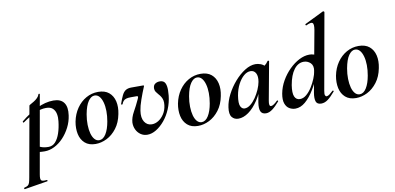

<svg xmlns="http://www.w3.org/2000/svg" viewBox="-159 -1005 3205 1558"><g transform="rotate(-10 1443.5 -225.5)"><path d="M-67 275Q-70 276 -71.5 270Q-73 264 -69 263Q-49 258 -39.5 251.5Q-30 245 -25 229.5Q-20 214 -15 185L87 -386Q87 -389 99 -395.5Q111 -402 127.5 -412Q144 -422 157.5 -435.5Q171 -449 175 -464Q177 -468 182 -467Q187 -466 186 -462L73 178Q66 217 75.5 227Q85 237 120 233Q124 233 126 238Q128 243 123 244ZM145 1Q120 1 95.5 -2Q71 -5 57 -8L67 -70Q88 -54 115 -41.5Q142 -29 182 -29Q216 -29 239 -54.5Q262 -80 276.5 -123Q291 -166 297 -220Q301 -252 295.5 -280Q290 -308 271.5 -326Q253 -344 216 -344Q172 -344 125 -322.5Q78 -301 20 -260Q16 -256 12.5 -261Q9 -266 13 -270Q77 -323 147.5 -358Q218 -393 285 -393Q345 -393 371 -357Q397 -321 387 -253Q380 -202 356.5 -156Q333 -110 299.5 -74.5Q266 -39 226 -19Q186 1 145 1Z M563 14Q508 14 475.5 -15Q443 -44 433 -91Q423 -138 433 -193Q445 -254 477 -300.5Q509 -347 555 -373Q601 -399 654 -399Q710 -399 743 -371.5Q776 -344 787 -297.5Q798 -251 786 -193Q773 -125 737.5 -78.5Q702 -32 656 -9Q610 14 563 14ZM597 -11Q629 -11 652.5 -48.5Q676 -86 687 -149Q695 -194 694.5 -234.5Q694 -275 685 -307Q676 -339 660 -357Q644 -375 621 -375Q593 -375 569 -341Q545 -307 532 -236Q524 -191 525 -150Q526 -109 534.5 -78Q543 -47 559 -29Q575 -11 597 -11Z M990 13Q959 13 935 -3.5Q911 -20 898 -47Q885 -74 886 -106Q889 -147 913.5 -190.5Q938 -234 960 -282Q967 -296 967.5 -303Q968 -310 957 -310H909Q885 -310 870.5 -305.5Q856 -301 847.5 -291.5Q839 -282 834 -267Q832 -263 826 -264Q820 -265 822 -270Q837 -313 849.5 -338.5Q862 -364 880 -375.5Q898 -387 927 -387H1020Q1028 -387 1030 -385Q1032 -383 1028 -375Q1009 -330 990.5 -277.5Q972 -225 967 -189Q958 -131 979.5 -97.5Q1001 -64 1040 -64Q1068 -64 1094.5 -80.5Q1121 -97 1141 -127.5Q1161 -158 1166 -199Q1169 -223 1165.5 -239Q1162 -255 1154 -268.5Q1146 -282 1133 -296Q1123 -307 1115 -319Q1107 -331 1107 -347Q1107 -373 1123.5 -384.5Q1140 -396 1162 -396Q1183 -396 1196 -385.5Q1209 -375 1214 -347.5Q1219 -320 1214 -270Q1208 -213 1186.5 -161.5Q1165 -110 1132.5 -71Q1100 -32 1063 -9.5Q1026 13 990 13Z M1407 14Q1352 14 1319.5 -15Q1287 -44 1277 -91Q1267 -138 1277 -193Q1289 -254 1321 -300.5Q1353 -347 1399 -373Q1445 -399 1498 -399Q1554 -399 1587 -371.5Q1620 -344 1631 -297.5Q1642 -251 1630 -193Q1617 -125 1581.5 -78.5Q1546 -32 1500 -9Q1454 14 1407 14ZM1441 -11Q1473 -11 1496.5 -48.5Q1520 -86 1531 -149Q1539 -194 1538.5 -234.5Q1538 -275 1529 -307Q1520 -339 1504 -357Q1488 -375 1465 -375Q1437 -375 1413 -341Q1389 -307 1376 -236Q1368 -191 1369 -150Q1370 -109 1378.5 -78Q1387 -47 1403 -29Q1419 -11 1441 -11Z M1740 13Q1706 13 1686.5 -11.5Q1667 -36 1675 -91Q1682 -142 1709.5 -195.5Q1737 -249 1777.5 -295.5Q1818 -342 1863.5 -370.5Q1909 -399 1951 -399Q1971 -399 1992 -391.5Q2013 -384 2028.5 -367.5Q2044 -351 2046 -324L1986 -357Q2003 -359 2021.5 -373Q2040 -387 2053 -407Q2055 -410 2060.5 -408Q2066 -406 2065 -404L2007 -89Q1998 -42 2018 -42Q2028 -42 2042 -51.5Q2056 -61 2072 -77Q2075 -80 2079 -76Q2083 -72 2080 -69Q2049 -32 2021.5 -11.5Q1994 9 1968 9Q1936 9 1924.5 -14.5Q1913 -38 1921 -89L1946 -229L1967 -246Q1943 -164 1905 -106Q1867 -48 1824 -17.5Q1781 13 1740 13ZM1804 -60Q1828 -60 1852 -79Q1876 -98 1896.5 -128Q1917 -158 1931.5 -191.5Q1946 -225 1951 -253Q1959 -298 1945 -324Q1931 -350 1901 -350Q1873 -350 1846 -327Q1819 -304 1798 -264Q1777 -224 1768 -172Q1758 -109 1770 -84.5Q1782 -60 1804 -60Z M2209 13Q2183 13 2160 -0.5Q2137 -14 2126 -44.5Q2115 -75 2124 -126Q2134 -180 2162 -229Q2190 -278 2229 -316.5Q2268 -355 2311 -377Q2354 -399 2395 -399Q2428 -399 2453.5 -383Q2479 -367 2481 -332L2431 -246Q2402 -171 2366.5 -112.5Q2331 -54 2291.5 -20.5Q2252 13 2209 13ZM2259 -57Q2287 -57 2312.5 -78.5Q2338 -100 2358.5 -132.5Q2379 -165 2393 -199.5Q2407 -234 2411 -260Q2419 -305 2395.5 -327.5Q2372 -350 2340 -350Q2293 -350 2259.5 -305.5Q2226 -261 2212 -180Q2202 -116 2215 -86.5Q2228 -57 2259 -57ZM2423 9Q2389 9 2380 -16Q2371 -41 2379 -89L2471 -589Q2479 -637 2466.5 -647Q2454 -657 2413 -637Q2409 -636 2407 -642Q2405 -648 2409 -649L2564 -725Q2569 -727 2573 -723Q2577 -719 2576 -717L2464 -89Q2459 -61 2463.5 -51.5Q2468 -42 2476 -42Q2487 -42 2500 -52Q2513 -62 2529 -77Q2533 -81 2537 -77Q2541 -73 2537 -69Q2506 -32 2479 -11.5Q2452 9 2423 9Z M2709 14Q2654 14 2621.5 -15Q2589 -44 2579 -91Q2569 -138 2579 -193Q2591 -254 2623 -300.5Q2655 -347 2701 -373Q2747 -399 2800 -399Q2856 -399 2889 -371.5Q2922 -344 2933 -297.5Q2944 -251 2932 -193Q2919 -125 2883.5 -78.5Q2848 -32 2802 -9Q2756 14 2709 14ZM2743 -11Q2775 -11 2798.5 -48.5Q2822 -86 2833 -149Q2841 -194 2840.5 -234.5Q2840 -275 2831 -307Q2822 -339 2806 -357Q2790 -375 2767 -375Q2739 -375 2715 -341Q2691 -307 2678 -236Q2670 -191 2671 -150Q2672 -109 2680.5 -78Q2689 -47 2705 -29Q2721 -11 2743 -11Z"/></g></svg>

Font: Cormorant Garamond Light
Style: Italic
Weight: 300
Italic angle: -10°
Designer: Christian Thalmann (Catharsis Fonts)
Foundry: Catharsis Fonts
Version: Version 4.001